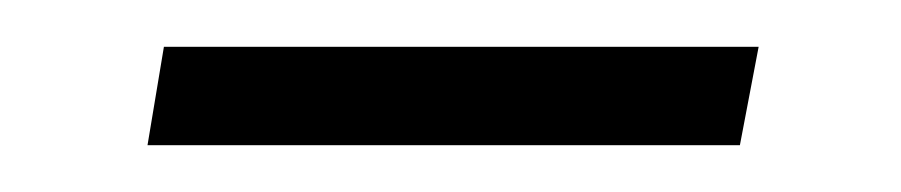

<svg xmlns="http://www.w3.org/2000/svg" viewBox="-20 -317 385 82"><path d="M50 -297H304L296 -255H43Z"/></svg>

Font: Nebula Sans Light
Style: Regular
Weight: 300
Italic angle: -9°
Designer: Paul D. Hunt for Adobe (as Source Sans)
Foundry: Nebula Entertainment & Broadcasting LLC
Version: Version 1.010